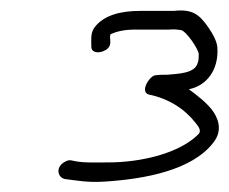

<svg xmlns="http://www.w3.org/2000/svg" viewBox="-20 -665 442 370"><path d="M162 -612C154 -601 156 -587 156 -576C155 -560 178 -562 188 -572C195 -579 192 -588 192 -595L193 -599C206 -605 221 -608 241 -608H307C314 -609 322 -608 329 -607C339 -605 362 -571 363 -561C363 -554 363 -548 361 -544C356 -523 322 -523 303 -521C294 -521 286 -521 280 -520C269 -520 249 -489 266 -483C306 -475 337 -454 357 -428C361 -423 369 -414 363 -407C327 -370 253 -352 188 -352C162 -352 145 -351 127 -354L117 -356C112 -357 108 -355 103 -352C87 -342 91 -323 105 -320C129 -317 149 -313 181 -315C260 -320 350 -337 391 -390C411 -415 399 -440 388 -454C377 -468 359 -482 344 -493C379 -500 401 -531 399 -571C399 -583 392 -597 381 -613C364 -637 351 -648 315 -644H250C213 -644 180 -636 162 -612Z"/></svg>

Font: Stray Cat
Style: UltCnObl
Weight: 400
Version: Version 1.0